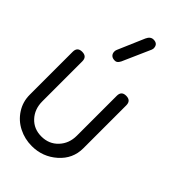

<svg xmlns="http://www.w3.org/2000/svg" viewBox="-268 -968 1064 1064"><g transform="rotate(45 264.0 -435.5)"><path d="M-1 -181.2V-518.1Q-1 -555.2 36.1 -555.2Q74.2 -555.2 74.2 -518.1V-205.1Q74.2 -143.6 111.6 -103.3Q148.9 -63 208 -63Q267.6 -63 305.9 -103.8Q344.2 -144.5 344.2 -205.1V-518.1Q344.2 -555.2 380.9 -555.2Q418.9 -555.2 418.9 -518.1V-181.2Q418.9 -99.1 356 -43.5Q293 12.2 208 12.2Q152.8 12.2 105 -12Q57.1 -36.1 28.1 -81.1Q-1 -126 -1 -181.2ZM300.8 -836.9 232.9 -683.1Q229.5 -674.8 227.3 -670.4Q225.1 -666 220.7 -659.9Q216.3 -653.8 210.9 -650.9Q205.6 -647.9 198.2 -647.9Q179.7 -647.9 170.4 -657.5Q161.1 -667 161.1 -682.1Q161.1 -691.4 165 -699.2L231.9 -855Q244.6 -882.8 268.1 -882.8Q303.2 -882.8 303.2 -847.2Q303.2 -844.2 300.8 -836.9Z"/></g></svg>

Font: BPreplay
Style: Regular
Weight: 400
Designer: Magenta/George Triantafyllakos
Foundry: Magenta/George Triantafyllakos
Version: Version 1.00